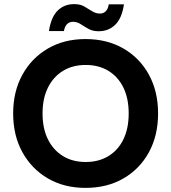

<svg xmlns="http://www.w3.org/2000/svg" viewBox="-20 -902 833 934"><path d="M396 12Q292 12 213 -34Q134 -80 89 -161.5Q44 -243 44 -350Q44 -457 89 -538.5Q134 -620 213 -666Q292 -712 396 -712Q501 -712 580.5 -666Q660 -620 704.5 -538.5Q749 -457 749 -350Q749 -243 704.5 -161.5Q660 -80 580.5 -34Q501 12 396 12ZM397 -114Q461 -114 508 -143Q555 -172 580.5 -224.5Q606 -277 606 -350Q606 -423 580.5 -475.5Q555 -528 508 -557Q461 -586 397 -586Q333 -586 286 -557Q239 -528 213 -475.5Q187 -423 187 -350Q187 -277 213 -224.5Q239 -172 286 -143Q333 -114 397 -114ZM460 -750Q431 -750 410.5 -761.5Q390 -773 372.5 -784.5Q355 -796 335 -796Q318 -796 306.5 -785Q295 -774 291 -751H218Q229 -820 261 -851Q293 -882 341 -882Q370 -882 390 -870.5Q410 -859 428 -847.5Q446 -836 466 -836Q483 -836 494.5 -847.5Q506 -859 509 -881H583Q573 -813 540.5 -781.5Q508 -750 460 -750Z"/></svg>

Font: DM Sans 24pt ExtraBold
Style: Regular
Weight: 800
Designer: Colophon Foundry, Jonny Pinhorn
Foundry: Colophon Foundry
Version: Version 4.004;gftools[0.9.30]